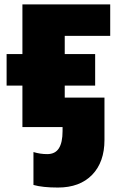

<svg xmlns="http://www.w3.org/2000/svg" viewBox="-20 -573 541 866"><path d="M9.8 -329.1H81.1V-553.2H477.1V-411.1H272V-329.1H409.2V-187H272V0H81.1V-187H9.8ZM241.2 272.9Q171.9 272.9 130.9 261.2V112.8Q161.6 122.1 192.9 122.1Q229 122.1 245.6 95.9Q262.2 69.8 262.2 18.1V-132.8H451.2V58.1Q451.2 158.2 395.5 215.6Q339.8 272.9 241.2 272.9Z"/></svg>

Font: Open Sans ExtBd
Style: Bold
Weight: 800
Foundry: Ascender Corporation
Version: Version 1.10